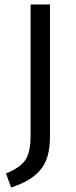

<svg xmlns="http://www.w3.org/2000/svg" viewBox="-20 -708 342 861"><path d="M204.1 -688V-95.2Q204.1 -43.9 192.9 -6.3Q181.6 31.2 158 57.4Q134.3 83.5 104.2 100.8Q74.2 118.2 29.8 132.8L6.8 69.8Q73.2 43 95.2 7.3Q117.2 -28.3 117.2 -99.1V-688Z"/></svg>

Font: Fira Sans Book
Style: Regular
Weight: 350
Designer: Carrois Corporate & Edenspiekermann AG
Foundry: Carrois Corporate GbR & Edenspiekermann AG
Version: Version 4.203;PS 004.203;hotconv 1.0.88;makeotf.lib2.5.64775